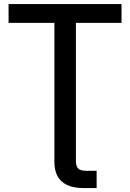

<svg xmlns="http://www.w3.org/2000/svg" viewBox="-20 -748 659 972"><path d="M404.8 204.1Q255.4 204.1 255.4 71.3V-632.3H23.4V-727.5H595.2V-632.3H364.3V68.8Q364.3 93.8 376 105.2Q387.7 116.7 417 116.7H469.2V204.1Z"/></svg>

Font: Inter Display Medium
Style: Regular
Weight: 500
Designer: Rasmus Andersson
Foundry: rsms
Version: Version 4.001;git-9221beed3